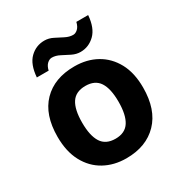

<svg xmlns="http://www.w3.org/2000/svg" viewBox="-178 -888 974 1028"><g transform="rotate(-30 309.5 -373.5)"><path d="M574 -274Q574 -138 502.5 -64Q431 10 308 10Q232 10 172.5 -23Q113 -56 79 -119.5Q45 -183 45 -274Q45 -410 116 -483Q187 -556 311 -556Q388 -556 447 -523Q506 -490 540 -427.5Q574 -365 574 -274ZM197 -274Q197 -193 223.5 -151.5Q250 -110 310 -110Q369 -110 395.5 -151.5Q422 -193 422 -274Q422 -355 395.5 -395.5Q369 -436 310 -436Q250 -436 223.5 -395.5Q197 -355 197 -274ZM108 -605Q114 -683 151.5 -719.5Q189 -756 241 -756Q268 -756 293.5 -743Q319 -730 343.5 -717.5Q368 -705 391 -705Q406 -705 420 -718Q434 -731 440 -757H513Q507 -680 469 -643Q431 -606 380 -606Q354 -606 328.5 -618.5Q303 -631 278.5 -644Q254 -657 230 -657Q215 -657 201 -644Q187 -631 181 -605Z"/></g></svg>

Font: Noto Sans Adlam Unjoined
Style: Bold
Weight: 700
Version: Version 3.001